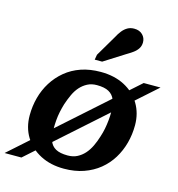

<svg xmlns="http://www.w3.org/2000/svg" viewBox="-158 -929 970 1047"><g transform="rotate(15 327.5 -405.0)"><path d="M298 -62Q329 -62 352 -74Q375 -86 392.5 -105.5Q410 -125 423 -152Q436 -179 445 -209Q453 -233 457.5 -256.5Q462 -280 464.5 -304Q467 -328 467 -353Q467 -393 456.5 -420Q446 -447 421.5 -460.5Q397 -474 354 -474Q324 -474 301 -462Q278 -450 260.5 -430.5Q243 -411 230.5 -384Q218 -357 208 -327Q201 -304 196 -280Q191 -256 189 -232Q187 -208 187 -183Q187 -143 196.5 -116Q206 -89 230.5 -75.5Q255 -62 298 -62ZM-37 14 597 -551H692L58 14ZM42 -220Q42 -272 55 -320.5Q68 -369 94 -410.5Q120 -452 158 -483.5Q196 -515 245.5 -532Q295 -549 356 -549Q433 -549 490.5 -519Q548 -489 579.5 -436Q611 -383 611 -316Q611 -264 598 -215.5Q585 -167 559.5 -125.5Q534 -84 496 -53Q458 -22 408 -4.5Q358 13 297 13Q221 13 163.5 -17Q106 -47 74 -99.5Q42 -152 42 -220ZM380 -751Q392 -774 405 -790Q418 -806 434 -815Q450 -824 471 -824Q501 -824 518.5 -806.5Q536 -789 536 -764Q536 -744 526 -728.5Q516 -713 499 -701Q482 -689 460 -676L348 -605H306L311 -634Z"/></g></svg>

Font: Roboto Serif 20pt SemiBold
Style: Italic
Weight: 600
Italic angle: -10°
Version: Version 1.007